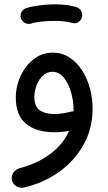

<svg xmlns="http://www.w3.org/2000/svg" viewBox="-20 -592 503 895"><path d="M77.1 -507.8Q72.8 -522 80.1 -535.6Q87.4 -549.3 102.5 -554.2Q128.9 -562.5 164.8 -567.1Q200.7 -571.8 235.8 -571.8Q303.2 -571.8 343.3 -555.7Q357.9 -547.9 362.3 -531.5Q366.7 -515.1 357.4 -501.5Q341.8 -478 315.4 -485.4Q283.2 -494.6 235.8 -494.6Q202.6 -494.6 172.9 -491.5Q143.1 -488.3 123.5 -481.9Q108.9 -478 95.2 -485.8Q81.5 -493.7 77.1 -507.8ZM225.6 -346.7Q268.6 -346.7 303 -324.7Q337.4 -302.7 361.6 -265.6Q385.7 -228.5 398.7 -181.9Q411.6 -135.3 411.6 -85.9Q411.6 9.3 367.9 85.4Q324.2 161.6 251 212.4Q177.7 263.2 88.9 282.7Q70.8 286.1 54.7 275.1Q38.6 264.2 35.2 246.1Q31.7 227.5 42.7 212.2Q53.7 196.8 71.8 191.9Q156.7 169.4 215.8 124.5Q274.9 79.6 302.2 18.1Q266.1 24.4 233.4 24.4Q148.9 24.4 101.3 -15.1Q53.7 -54.7 53.7 -135.7Q53.7 -189.9 76.2 -238.3Q98.6 -286.6 137.7 -316.7Q176.8 -346.7 225.6 -346.7ZM140.1 -139.2Q140.1 -96.7 164.8 -78.6Q189.5 -60.5 232.9 -60.5Q252.9 -60.5 272.7 -63.7Q292.5 -66.9 311.5 -71.8Q316.9 -73.2 322.8 -72.8Q322.8 -78.1 322.8 -83Q322.8 -120.6 311.5 -160.9Q300.3 -201.2 278.3 -229.2Q256.3 -257.3 223.6 -257.3Q199.2 -257.3 180.2 -239.5Q161.1 -221.7 150.6 -194.3Q140.1 -167 140.1 -139.2Z"/></svg>

Font: Mikhak Medium
Style: Regular
Weight: 500
Designer: Amin Abedi
Version: Version 3.3